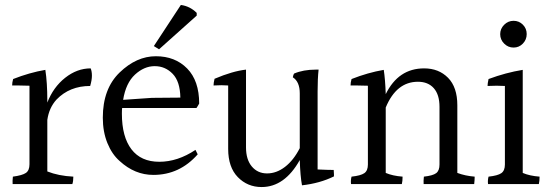

<svg xmlns="http://www.w3.org/2000/svg" viewBox="-20 -792 2236 775"><path d="M171 -385V-378Q195 -440 243 -478Q291 -516 346 -516Q351 -504 351 -486.5Q351 -469 344 -445Q261 -445 208 -390Q178 -357 171 -308V-100Q216 -82 276 -79Q276 -60 272 -49H31Q30 -61 32 -79Q70 -84 84.5 -94Q99 -104 99 -129V-446Q70 -447 54 -447Q38 -447 29 -447Q29 -459 33 -473Q99 -499 163 -510Q171 -459 171 -385Z M774 -729 622 -593 601 -606 710 -772Q747 -767 774 -740ZM477 -389 593 -397 708 -398Q707 -463 677 -494Q647 -525 604.5 -525Q562 -525 525 -491Q488 -457 477 -389ZM472 -333Q472 -240 510.5 -189.5Q549 -139 623 -139Q697 -139 769 -187L778 -169Q705 -86 599 -86Q524 -86 463 -142Q432 -169 413.5 -214.5Q395 -260 395 -317Q395 -434 463 -499.5Q531 -565 609 -565Q687 -565 735.5 -515.5Q784 -466 784 -374Q778 -363 773 -356H473Q472 -349 472 -333Z M1262 -423V-108Q1304 -106 1327 -106Q1328 -95 1328 -89Q1328 -83 1328 -80Q1271 -52 1199 -44Q1192 -81 1190 -146Q1129 -37 1036 -37Q979 -37 940 -77Q901 -117 901 -191V-447Q888 -448 873.5 -448Q859 -448 842 -447Q842 -458 846 -474Q919 -505 973 -511V-197Q973 -148 996.5 -120Q1020 -92 1058 -92Q1096 -92 1130.5 -118.5Q1165 -145 1190 -194V-415Q1190 -462 1162 -480Q1164 -491 1167 -495Q1204 -511 1255 -511Q1260 -511 1266 -511Q1262 -475 1262 -423Z M1826 -367V-94Q1858 -82 1896 -79Q1896 -65 1894 -49H1690Q1689 -61 1691 -79Q1727 -83 1740.5 -93Q1754 -103 1754 -128V-361Q1754 -410 1731 -436Q1708 -462 1667 -462Q1580 -462 1537 -358V-94Q1565 -82 1605 -79Q1605 -61 1602 -49H1397Q1395 -64 1399 -79Q1436 -83 1450.5 -93Q1465 -103 1465 -128V-446Q1436 -447 1420 -447Q1404 -447 1395 -447Q1395 -459 1399 -473Q1465 -499 1529 -510Q1535 -472 1537 -412Q1588 -516 1692 -516Q1751 -516 1788.5 -478Q1826 -440 1826 -367Z M2090.5 -616Q2075 -600 2053 -600Q2031 -600 2015 -616Q1999 -632 1999 -654Q1999 -676 2015 -692Q2031 -708 2053 -708Q2075 -708 2090.5 -692.5Q2106 -677 2106 -654.5Q2106 -632 2090.5 -616ZM2018 -128V-445Q2002 -446 1984.5 -446Q1967 -446 1948 -445Q1948 -455 1952 -473Q2022 -499 2090 -510V-94Q2118 -82 2158 -79Q2158 -61 2155 -49H1950Q1948 -64 1952 -79Q1989 -83 2003.5 -93Q2018 -103 2018 -128Z"/></svg>

Font: Halant
Style: Regular
Weight: 400
Designer: Hitesh Malaviya (Devanagari), Satya Rajpurohit (Latin)
Foundry: Indian Type Foundry
Version: Version 1.101;PS 1.0;hotconv 1.0.78;makeotf.lib2.5.61930; tt